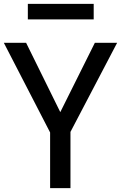

<svg xmlns="http://www.w3.org/2000/svg" viewBox="-20 -980 631 1000"><path d="M241 0V-290L0 -757H116L294 -396L474 -757H590L347 -293V0ZM125 -879V-960H468V-879Z"/></svg>

Font: Menbere
Style: Regular
Weight: 400
Designer: Aleme Tadesse
Foundry: Sorkin Type Co
Version: Version 1.000